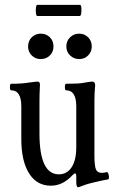

<svg xmlns="http://www.w3.org/2000/svg" viewBox="-20 -756 481 793"><path d="M302 17Q298 17 296.5 10.5Q295 4 295 -5V-28Q295 -40 290 -40Q287 -40 279 -32Q239 11 190 11Q132 11 100 -40Q68 -91 68 -182V-317Q68 -383 26 -383Q21 -383 21 -396.5Q21 -410 26 -410Q70 -410 100 -415Q117 -417 123.5 -418Q130 -419 135 -419Q145 -419 145 -407Q144 -387 143.5 -369Q143 -351 143 -340V-205Q143 -36 223 -36Q257 -36 276 -65.5Q295 -95 295 -147V-317Q295 -383 253 -383Q248 -383 248 -396.5Q248 -410 253 -410Q280 -410 299 -411Q318 -412 331 -415Q356 -419 361 -419Q373 -419 373 -404Q370 -370 370 -340V-115Q370 -72 376 -57Q382 -42 401 -42Q410 -42 420 -45Q425 -46 427.5 -38.5Q430 -31 430 -23.5Q430 -16 426 -15Q419 -14 402 -10.5Q385 -7 365 -2Q344 3 332.5 7Q321 11 311 15Q306 17 302 17ZM148 -512Q126 -512 111 -527Q96 -542 96 -564Q96 -587 111 -602Q126 -617 148 -617Q171 -617 186 -602Q201 -587 201 -564Q201 -542 186 -527Q171 -512 148 -512ZM307 -512Q285 -512 269.5 -527Q254 -542 254 -564Q254 -587 269.5 -602Q285 -617 307 -617Q329 -617 344 -602Q359 -587 359 -564Q359 -542 344 -527Q329 -512 307 -512ZM134 -690Q130 -690 128.5 -701.5Q127 -713 128.5 -724.5Q130 -736 134 -736H310Q315 -736 316 -724.5Q317 -713 315.5 -701.5Q314 -690 309 -690Z"/></svg>

Font: Junicode Two Beta Condensed
Style: Regular
Weight: 400
Width: 3
Designer: Peter S. Baker
Foundry: Briery Creek Software
Version: Version 1.053; ttfautohint (v1.8.4)